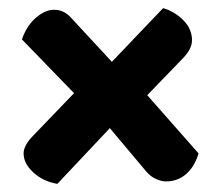

<svg xmlns="http://www.w3.org/2000/svg" viewBox="-20 -520 542 472"><path d="M342 -286 468 -143Q459 -111 438 -92.5Q417 -74 388 -74Q377 -74 363.5 -80Q350 -86 339 -99L250 -205L121 -68Q86 -74 62 -96Q38 -118 38 -143Q38 -163 63 -188L162 -291L34 -423Q38 -436 46 -449.5Q54 -463 64.5 -473Q75 -483 87.5 -489.5Q100 -496 113 -496Q138 -496 156 -475L255 -368L381 -500Q409 -492 430.5 -470.5Q452 -449 452 -421Q452 -399 428 -375Z"/></svg>

Font: Baloo Tammudu 2
Style: Bold
Weight: 700
Designer: Maithili Shingre, Omkar Shende and Ek Type
Foundry: Ek Type
Version: Version 1.640;hotconv 1.0.111;makeotfexe 2.5.65597; ttfautoh